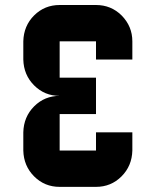

<svg xmlns="http://www.w3.org/2000/svg" viewBox="-20 -728 606 748"><path d="M212.4 0Q153.8 0 113 -40.8Q72.3 -81.5 70.8 -141.6V-212.4Q72.3 -272.9 113 -313.7Q153.8 -354.5 212.4 -354.5Q153.8 -354.5 113 -395.3Q72.3 -436 70.8 -496.1V-566.9Q72.3 -627.4 113 -668Q153.8 -708.5 212.4 -708.5H354Q412.6 -708.5 453.6 -668Q495.6 -625.5 495.6 -566.9V-496.1H354V-566.9H212.4V-425.3H354V-283.7H212.4V-141.6H354V-212.4H495.6V-141.6Q494.1 -81.5 453.4 -40.8Q412.6 0 354 0Z"/></svg>

Font: Blazma
Style: Regular
Weight: 400
Designer: GGBotNet
Version: 1.00